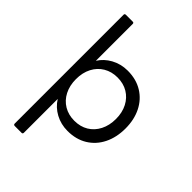

<svg xmlns="http://www.w3.org/2000/svg" viewBox="-279 -857 1182 1182"><g transform="rotate(45 311.5 -266.0)"><path d="M78 -740Q78 -750 89 -750H148Q158 -750 158 -740V-419Q185 -462 232 -488Q281 -515 340 -515Q414 -515 468.5 -481.5Q523 -448 552.5 -389Q582 -330 582 -253Q582 -176 552.5 -116.5Q523 -57 468.5 -23.5Q414 10 340 10Q282 10 234 -16Q186 -42 158 -87V207Q158 218 148 218H89Q78 218 78 207ZM325 -64Q377 -64 416 -87.5Q455 -111 477 -154Q499 -197 499 -253Q499 -309 477 -351.5Q455 -394 416 -417.5Q377 -441 325 -441Q274 -441 234.5 -417.5Q195 -394 173 -351.5Q151 -309 151 -253Q151 -197 173 -154Q195 -111 234.5 -87.5Q274 -64 325 -64Z"/></g></svg>

Font: YamahaIndonesia935. App
Style: Regular
Weight: 400
Designer: Dalton Maag Ltd
Foundry: Dalton Maag Ltd
Version: Version 1.002; January 01, 2024; Regular/Italic